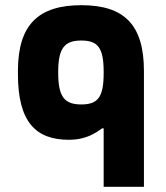

<svg xmlns="http://www.w3.org/2000/svg" viewBox="-20 -529 640 739"><path d="M49 -256V-244C49 -59 118 9 245 9C314 9 350 -19 373 -35H379V190H534V-256C534 -435 457 -509 293 -509C129 -509 49 -435 49 -256ZM204 -248V-252C204 -346 230 -373 293 -373C357 -373 379 -345 379 -252V-248C379 -155 357 -127 293 -127C230 -127 204 -154 204 -248Z"/></svg>

Font: LT Wave Mono Black
Style: Regular
Weight: 900
Designer: Daniel Lyons
Version: Version 2.5 (Glyphs App)